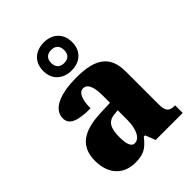

<svg xmlns="http://www.w3.org/2000/svg" viewBox="-234 -930 1055 1055"><g transform="rotate(-45 294.0 -402.0)"><path d="M299 -596C362 -596 411 -634 411 -705C411 -776 362 -814 299 -814C236 -814 186 -776 186 -705C186 -634 236 -596 299 -596ZM299 -654C271 -654 248 -668 248 -705C248 -742 271 -756 299 -756C326 -756 349 -742 349 -705C349 -668 326 -654 299 -654ZM187 10C254 10 280 -7 322 -59H332L355 0H565V-59H561C519 -59 505 -75 505 -129V-382C505 -506 433 -551 289 -551C174 -551 78 -520 78 -445C78 -395 125 -376 225 -376C225 -447 244 -483 273 -483C306 -483 322 -449 322 -375V-322L246 -319C107 -314 38 -264 38 -155C38 -43 105 10 187 10ZM261 -68C236 -68 225 -98 225 -151C225 -220 242 -255 294 -260L323 -263V-191C323 -117 299 -68 261 -68Z"/></g></svg>

Font: Noto Serif Tamil SemiCondensed Black
Style: Italic
Weight: 900
Width: 4
Italic angle: -12°
Designer: Indian Type Foundry, Tom Grace, and the Monotype Design Team
Foundry: Monotype Imaging Inc.
Version: Version 2.003